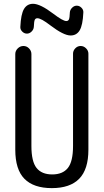

<svg xmlns="http://www.w3.org/2000/svg" viewBox="-20 -970 540 1000"><path d="M343.8 -905.3Q344.7 -918.9 355.5 -929.7Q366.2 -940.4 379.9 -940.4Q393.6 -940.4 404.3 -929.7Q415 -918.9 414.1 -905.3Q411.1 -838.9 395 -812Q378.9 -785.2 347.7 -785.2Q311.5 -785.2 242.2 -837.9Q194.3 -875 174.8 -875Q165 -875 161.1 -866.7Q157.2 -858.4 156.2 -830.1Q155.3 -816.4 144.5 -805.7Q133.8 -794.9 120.1 -794.9Q106.4 -794.9 95.7 -805.7Q85 -816.4 85.9 -830.1Q88.9 -896.5 105 -923.3Q121.1 -950.2 152.3 -950.2Q189.5 -950.2 257.8 -898.4Q307.6 -860.4 325.2 -860.4Q335 -860.4 338.9 -868.7Q342.8 -877 343.8 -905.3ZM59.6 -190.4V-688.5Q59.6 -705.1 72.3 -717.8Q85 -730.5 102.1 -730.5Q119.1 -730.5 131.3 -717.8Q143.6 -705.1 143.6 -688.5V-210Q143.6 -128.9 170.4 -95.2Q197.3 -61.5 252 -61.5Q306.6 -61.5 333.5 -95.2Q360.4 -128.9 360.4 -210V-690.4Q360.4 -706.1 372.1 -718.3Q383.8 -730.5 399.9 -730.5Q416 -730.5 428.2 -718.3Q440.4 -706.1 440.4 -690.4V-190.4Q440.4 -87.9 392.6 -39.1Q344.7 9.8 250 9.8Q155.3 9.8 107.4 -38.6Q59.6 -86.9 59.6 -190.4Z"/></svg>

Font: Rounded-X Mgen+ 2m regular
Style: Regular
Weight: 400
Designer: [Source Han Sans]
Ryoko NISHIZUKA  (kana & ideographs); Paul D. Hunt (Latin, Greek & Cyrillic); Wenlong ZHANG  (bopomofo
Version: Version 1.059.20150602